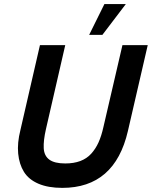

<svg xmlns="http://www.w3.org/2000/svg" viewBox="-20 -911 744 941"><path d="M417 -740.2 491.7 -891.1H596.7L481.9 -740.2ZM285.2 9.8Q215.8 9.8 168.2 -10.7Q120.6 -31.2 97.4 -68.6Q74.2 -106 69.1 -158.2Q64 -210.4 80.1 -273.9L175.8 -689.9H299.8L205.1 -277.8Q192.4 -222.2 194.3 -184.8Q196.3 -147.5 221.7 -128.7Q247.1 -109.9 299.8 -109.9Q341.8 -109.9 373.5 -121.8Q405.3 -133.8 427 -157.7Q448.7 -181.6 462.9 -213.1Q477.1 -244.6 486.8 -288.1L580.1 -689.9H704.1L606.9 -269Q542.5 9.8 285.2 9.8Z"/></svg>

Font: HK Grotesk Legacy
Style: Bold Italic
Weight: 700
Italic angle: -13°
Designer: Alfredo Marco Pradil
Foundry: Hanken Design Co.
Version: Version 2.022;PS 002.022;hotconv 1.0.88;makeotf.lib2.5.64775